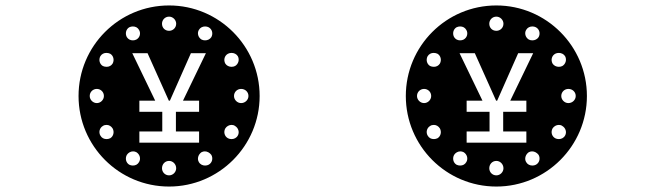

<svg xmlns="http://www.w3.org/2000/svg" viewBox="-20 -652 2440 704"><path d="M445 -84C450 -92 459 -97 468 -97C472 -97 476 -96 480 -94C493 -86 497 -70 490 -58C485 -49 477 -45 467 -45C463 -45 458 -46 454 -48C442 -55 438 -71 445 -84ZM574 -35C574 -50 585 -62 600 -62C614 -62 626 -50 626 -35C626 -21 614 -9 600 -9C585 -9 574 -21 574 -35ZM755 -84C762 -71 758 -55 745 -48C741 -46 737 -45 732 -45C723 -45 714 -49 709 -58C702 -70 707 -86 719 -94C723 -96 727 -97 731 -97C740 -97 749 -92 755 -84ZM335 -326C349 -326 361 -315 361 -300C361 -286 349 -274 335 -274C321 -274 309 -286 309 -300C309 -315 321 -326 335 -326ZM357 -190C361 -193 366 -194 371 -194C380 -194 388 -189 393 -181C400 -168 396 -152 384 -145C380 -143 375 -142 371 -142C361 -142 353 -146 348 -155C341 -167 345 -183 357 -190ZM842 -190C854 -183 859 -167 852 -155C847 -146 838 -142 829 -142C824 -142 820 -143 816 -145C803 -152 799 -168 806 -181C811 -189 820 -194 829 -194C834 -194 838 -193 842 -190ZM384 -455C396 -448 400 -432 393 -419C388 -411 380 -407 371 -407C366 -407 361 -408 357 -410C345 -417 341 -433 348 -446C353 -454 361 -458 370 -458C375 -458 380 -457 384 -455ZM491 -170H575V-242H491V-283H549L465 -457H521L599 -283H603L680 -457H735L651 -283H710V-242H625V-170H710V-129H491ZM864 -326C879 -326 891 -315 891 -300C891 -286 879 -274 864 -274C850 -274 838 -286 838 -300C838 -315 850 -326 864 -326ZM490 -542C497 -530 493 -514 480 -507C476 -505 472 -504 467 -504C458 -504 450 -508 445 -516C438 -529 442 -545 454 -552C458 -554 463 -555 467 -555C477 -555 485 -551 490 -542ZM574 -565C574 -579 585 -591 600 -591C614 -591 626 -579 626 -565C626 -550 614 -539 600 -539C585 -539 574 -550 574 -565ZM709 -542C714 -551 723 -555 732 -555C737 -555 741 -554 745 -552C758 -545 762 -529 755 -516C750 -508 741 -504 732 -504C727 -504 723 -505 719 -507C707 -514 702 -530 709 -542ZM816 -455C820 -457 824 -458 829 -458C838 -458 847 -454 852 -446C859 -433 854 -417 842 -410C838 -408 834 -407 829 -407C820 -407 811 -411 806 -419C799 -432 803 -448 816 -455ZM268 -300C268 -117 416 32 600 32C783 32 932 -117 932 -300C932 -483 783 -632 600 -632C416 -632 268 -483 268 -300Z M1645 -84C1650 -92 1659 -97 1668 -97C1672 -97 1676 -96 1680 -94C1693 -86 1697 -70 1690 -58C1685 -49 1677 -45 1667 -45C1663 -45 1658 -46 1654 -48C1642 -55 1638 -71 1645 -84ZM1774 -35C1774 -50 1785 -62 1800 -62C1814 -62 1826 -50 1826 -35C1826 -21 1814 -9 1800 -9C1785 -9 1774 -21 1774 -35ZM1955 -84C1962 -71 1958 -55 1945 -48C1941 -46 1937 -45 1932 -45C1923 -45 1914 -49 1909 -58C1902 -70 1907 -86 1919 -94C1923 -96 1927 -97 1931 -97C1940 -97 1949 -92 1955 -84ZM1535 -326C1549 -326 1561 -315 1561 -300C1561 -286 1549 -274 1535 -274C1521 -274 1509 -286 1509 -300C1509 -315 1521 -326 1535 -326ZM1557 -190C1561 -193 1566 -194 1571 -194C1580 -194 1588 -189 1593 -181C1600 -168 1596 -152 1584 -145C1580 -143 1575 -142 1571 -142C1561 -142 1553 -146 1548 -155C1541 -167 1545 -183 1557 -190ZM2042 -190C2054 -183 2059 -167 2052 -155C2047 -146 2038 -142 2029 -142C2024 -142 2020 -143 2016 -145C2003 -152 1999 -168 2006 -181C2011 -189 2020 -194 2029 -194C2034 -194 2038 -193 2042 -190ZM1584 -455C1596 -448 1600 -432 1593 -419C1588 -411 1580 -407 1571 -407C1566 -407 1561 -408 1557 -410C1545 -417 1541 -433 1548 -446C1553 -454 1561 -458 1570 -458C1575 -458 1580 -457 1584 -455ZM1691 -170H1775V-242H1691V-283H1749L1665 -457H1721L1799 -283H1803L1880 -457H1935L1851 -283H1910V-242H1825V-170H1910V-129H1691ZM2064 -326C2079 -326 2091 -315 2091 -300C2091 -286 2079 -274 2064 -274C2050 -274 2038 -286 2038 -300C2038 -315 2050 -326 2064 -326ZM1690 -542C1697 -530 1693 -514 1680 -507C1676 -505 1672 -504 1667 -504C1658 -504 1650 -508 1645 -516C1638 -529 1642 -545 1654 -552C1658 -554 1663 -555 1667 -555C1677 -555 1685 -551 1690 -542ZM1774 -565C1774 -579 1785 -591 1800 -591C1814 -591 1826 -579 1826 -565C1826 -550 1814 -539 1800 -539C1785 -539 1774 -550 1774 -565ZM1909 -542C1914 -551 1923 -555 1932 -555C1937 -555 1941 -554 1945 -552C1958 -545 1962 -529 1955 -516C1950 -508 1941 -504 1932 -504C1927 -504 1923 -505 1919 -507C1907 -514 1902 -530 1909 -542ZM2016 -455C2020 -457 2024 -458 2029 -458C2038 -458 2047 -454 2052 -446C2059 -433 2054 -417 2042 -410C2038 -408 2034 -407 2029 -407C2020 -407 2011 -411 2006 -419C1999 -432 2003 -448 2016 -455ZM1468 -300C1468 -117 1616 32 1800 32C1983 32 2132 -117 2132 -300C2132 -483 1983 -632 1800 -632C1616 -632 1468 -483 1468 -300Z"/></svg>

Font: CryptoKit 1.4
Style: Regular
Weight: 400
Monospace: yes
Designer: Oceane Juvin
Foundry: http://www.head-geneve.ch
Version: Version 1.000